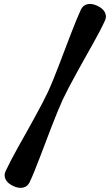

<svg xmlns="http://www.w3.org/2000/svg" viewBox="-20 -786 552 964"><path d="M295.5 -287Q283.5 -260.5 269.2 -226Q255 -191.5 240 -152.8Q225 -114 210 -74.2Q195 -34.5 180.5 3.2Q166 41 153 73.2Q140 105.5 129 128.5Q118.5 150.5 96.5 155.8Q74.5 161 46.5 148Q18.5 135 8.2 114.8Q-2 94.5 8.5 72.5Q19.5 49 35.5 18.2Q51.5 -12.5 71.2 -47.8Q91 -83 111.8 -120Q132.5 -157 152.5 -193.5Q172.5 -230 189.8 -262.8Q207 -295.5 219.5 -322Q232 -348.5 246 -383Q260 -417.5 275 -456.2Q290 -495 305 -534.8Q320 -574.5 334.5 -612.2Q349 -650 362.2 -682.2Q375.5 -714.5 386 -737.5Q396.5 -759.5 418.5 -764.8Q440.5 -770 468.5 -757Q496.5 -744 506.8 -723.8Q517 -703.5 506.5 -681.5Q496 -658.5 479.8 -627.5Q463.5 -596.5 443.8 -561.2Q424 -526 403.2 -489Q382.5 -452 362.5 -415.5Q342.5 -379 325.2 -346.2Q308 -313.5 295.5 -287Z"/></svg>

Font: Fraunces
Style: Regular
Weight: 900
Version: Version 1.000;[b76b70a41]